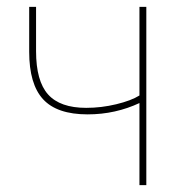

<svg xmlns="http://www.w3.org/2000/svg" viewBox="-20 -539 530 559"><path d="M386 0V-239Q352 -223 314 -214.5Q276 -206 235 -206Q146 -206 105.5 -250Q65 -294 65 -388V-519H85V-390Q85 -303 120 -264Q155 -225 231 -225Q275 -225 318.5 -235.5Q362 -246 386 -261V-519H406V0Z"/></svg>

Font: Raleway Thin
Style: Regular
Weight: 100
Designer: Matt McInerney, Pablo Impallari, Rodrigo Fuenzalida
Foundry: Matt McInerney, Pablo Impallari, Rodrigo Fuenzalida
Version: Version 4.026